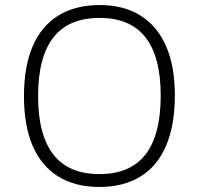

<svg xmlns="http://www.w3.org/2000/svg" viewBox="-20 -733 788 761"><path d="M374 8Q278 8 211 -33.5Q144 -75 109.5 -155Q75 -235 75 -352Q75 -469 109.5 -549.5Q144 -630 211.5 -671.5Q279 -713 375 -713Q471 -713 537.5 -671Q604 -629 638.5 -549.5Q673 -470 673 -355Q673 -237 638.5 -156Q604 -75 537 -33.5Q470 8 374 8ZM374 -43Q496 -43 556.5 -120.5Q617 -198 617 -354Q617 -508 556.5 -585Q496 -662 375 -662Q252 -662 191.5 -584.5Q131 -507 131 -352Q131 -198 191.5 -120.5Q252 -43 374 -43Z"/></svg>

Font: Nunito Sans 7pt Expanded ExtraLight
Style: Regular
Weight: 250
Width: 7
Designer: Vernon Adams
Foundry: Vernon Adams
Version: Version 3.101;gftools[0.9.27]